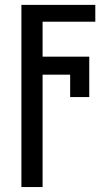

<svg xmlns="http://www.w3.org/2000/svg" viewBox="-20 -548 444 775"><path d="M364.7 -460.4H151.9V-319.3H340.3V-156.2H263.2V-246.6H151.9V207H66.4V-528.3H364.7Z"/></svg>

Font: Arial
Style: Regular
Weight: 400
Designer: Steve Matteson
Foundry: Ascender Corporation
Version: Version 2.00.3